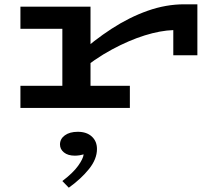

<svg xmlns="http://www.w3.org/2000/svg" viewBox="-20 -502 1024 893"><path d="M340 -162V-245Q417 -315 499.5 -368.5Q582 -422 667 -452Q752 -482 837 -482H898V-245H786V-362Q726 -360 653.5 -337.5Q581 -315 501 -272Q421 -229 340 -162ZM75 0V-103H584V0ZM270 -33V-471H401V-33ZM75 -368V-471H392V-368ZM431 191Q431 238 394 284Q357 330 300 371L270 340Q320 302 343.5 269Q367 236 369 216Q363 218 351.5 220Q340 222 328 222Q296 222 277.5 207Q259 192 259 170Q259 144 281.5 127.5Q304 111 342 111Q383 111 407 133Q431 155 431 191Z"/></svg>

Font: BioRhyme Expanded SemiBold
Style: Regular
Weight: 600
Width: 7
Designer: Aoife Mooney
Foundry: Aoife Mooney Type
Version: Version 1.600;gftools[0.9.33]